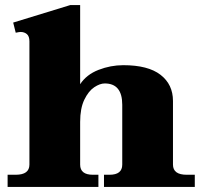

<svg xmlns="http://www.w3.org/2000/svg" viewBox="-20 -737 798 757"><path d="M748 -48V0H390V-48H412Q462 -48 462 -88V-324Q462 -408 393 -408Q374 -408 351.5 -393Q329 -378 312.5 -344Q296 -310 296 -256V-88Q296 -48 346 -48H368V0H10V-48H42Q96 -48 96 -88V-574Q96 -594 86 -602.5Q76 -611 61 -611Q56 -611 42 -608L32 -648L257 -717H296V-405Q321 -443 368.5 -461.5Q416 -480 466 -480Q564 -480 613 -442Q662 -404 662 -339V-88Q662 -48 716 -48Z"/></svg>

Font: Taviraj Black
Style: Regular
Weight: 900
Designer: Katatrad Team
Foundry: CadsonDemak
Version: Version 1.001